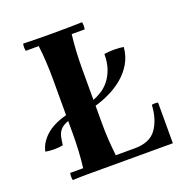

<svg xmlns="http://www.w3.org/2000/svg" viewBox="-127 -815 891 931"><g transform="rotate(-20 318.5 -350.0)"><path d="M169 -305V-275Q141 -265 128 -250Q115 -235 111 -216Q107 -197 104 -173Q83 -169 59 -169Q35 -169 14 -173Q22 -215 60 -250.5Q98 -286 169 -305ZM319 -299V-329Q340 -337 362.5 -351Q385 -365 403.5 -388Q422 -411 433.5 -443.5Q445 -476 445 -520Q466 -524 495 -524Q524 -524 545 -520Q541 -473 519 -436Q497 -399 464 -372Q431 -345 393 -327Q355 -309 319 -299ZM92 2Q88 -17 92 -35H159Q164 -76 166.5 -120.5Q169 -165 169 -210V-490Q169 -535 166.5 -579.5Q164 -624 159 -665H92Q88 -684 92 -702Q127 -701 168.5 -700.5Q210 -700 244 -700Q279 -700 320.5 -700.5Q362 -701 396 -702Q400 -684 396 -665H329Q324 -624 321.5 -579.5Q319 -535 319 -490V-210Q319 -165 321.5 -125Q324 -85 329 -40H427Q505 -40 539 -87.5Q573 -135 577 -210Q593 -213 609 -210V0H244Q210 0 168.5 0Q127 0 92 2Z"/></g></svg>

Font: Poltawski Nowy
Style: Bold
Weight: 700
Designer: Adam Pótawski, Mateusz Machalski, Borys Kosmynka, Ania Wieluska
Foundry: Capitalics.wtf
Version: Version 1.001;gftools[0.9.25]